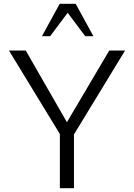

<svg xmlns="http://www.w3.org/2000/svg" viewBox="-20 -987 703 1007"><path d="M294 0H368V-282L636 -722H553L331 -346L115 -722H27L294 -284ZM200 -797H243L335 -920L427 -797H470L377 -967H293Z"/></svg>

Font: Perun Light
Style: Regular
Weight: 300
Foundry: Copyright (c) Stefan Peev, Context Ltd, 2016
Version: Version 1.089